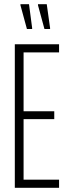

<svg xmlns="http://www.w3.org/2000/svg" viewBox="-20 -900 325 920"><path d="M51 0V-688H263V-649H93V-367H240V-329H93V-39H263V0ZM220 -761H193L162 -875V-880H204L220 -766ZM134 -761H109L78 -875V-880H119L134 -766Z"/></svg>

Font: Saira UltraCondensed ExtraLight
Style: Regular
Weight: 250
Width: 1
Designer: Hector Gatti with collaboration of the Omnibus-Type team
Foundry: Omnibus-Type
Version: Version 1.101